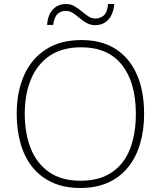

<svg xmlns="http://www.w3.org/2000/svg" viewBox="-20 -924 799 954"><path d="M696 -358Q696 -277 676 -209.5Q656 -142 616.5 -93Q577 -44 517.5 -17Q458 10 379 10Q300 10 240.5 -17Q181 -44 141.5 -93Q102 -142 82.5 -210Q63 -278 63 -359Q63 -467 99.5 -549.5Q136 -632 208 -678.5Q280 -725 384 -725Q485 -725 554 -681Q623 -637 659.5 -555Q696 -473 696 -358ZM103 -359Q103 -261 133 -186Q163 -111 224.5 -68.5Q286 -26 380 -26Q474 -26 535.5 -67.5Q597 -109 626 -184Q655 -259 655 -358Q655 -515 585.5 -602Q516 -689 384 -689Q289 -689 227 -647Q165 -605 134 -530.5Q103 -456 103 -359ZM214 -800Q216 -826 223.5 -845.5Q231 -865 243 -877.5Q255 -890 271 -897Q287 -904 307 -904Q332 -904 350.5 -893Q369 -882 385.5 -868Q402 -854 418.5 -843Q435 -832 454 -832Q477 -832 495 -846.5Q513 -861 517 -904H548Q543 -853 518 -826Q493 -799 453 -799Q429 -799 410 -810Q391 -821 374.5 -835Q358 -849 342 -859.5Q326 -870 305 -870Q284 -870 267 -855.5Q250 -841 244 -800Z"/></svg>

Font: Noto Sans Khmer ExtraLight
Style: Regular
Weight: 250
Version: Version 2.003